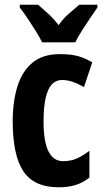

<svg xmlns="http://www.w3.org/2000/svg" viewBox="-20 -837 437 816"><path d="M230 -41Q124 -41 79 -109.5Q34 -178 34 -321Q34 -405 54 -469.5Q74 -534 118 -570.5Q162 -607 234 -607Q284 -607 315 -597.5Q346 -588 372 -572L337 -467Q310 -482 288 -489.5Q266 -497 244 -497Q203 -497 184 -452Q165 -407 165 -321Q165 -152 248 -152Q280 -152 305.5 -163Q331 -174 360 -196V-82Q330 -59 299 -50Q268 -41 230 -41ZM159 -657Q150 -676 133 -703.5Q116 -731 97.5 -758.5Q79 -786 64 -805V-817H142Q158 -803 183 -780.5Q208 -758 229 -730Q250 -760 274 -780Q298 -800 317 -817H394V-805Q380 -785 362 -758.5Q344 -732 327 -705Q310 -678 300 -657Z"/></svg>

Font: Noto Sans Tamil UI ExtraCondensed
Style: Bold
Weight: 700
Width: 2
Designer: Jelle Bosma - Monotype Design Team
Foundry: Monotype Imaging Inc.
Version: Version 2.004; ttfautohint (v1.8.4.7-5d5b)